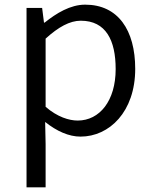

<svg xmlns="http://www.w3.org/2000/svg" viewBox="-20 -574 655 825"><path d="M94 231H176V45L174 -50C224 -10 276 13 326 13C450 13 561 -94 561 -278C561 -445 487 -554 346 -554C282 -554 222 -517 172 -477H169L161 -540H94ZM314 -56C277 -56 227 -71 176 -115V-408C231 -458 280 -485 327 -485C435 -485 477 -401 477 -277C477 -141 408 -56 314 -56Z"/></svg>

Font: Noto Sans HK DemiLight
Style: Regular
Weight: 350
Designer: Ryoko NISHIZUKA 西塚涼子 (kana, bopomofo & ideographs); Paul D. Hunt (Latin, Greek & Cyrillic); Sandoll Communications 산돌커뮤니
Foundry: Adobe
Version: Version 2.004;hotconv 1.0.118;makeotfexe 2.5.65603